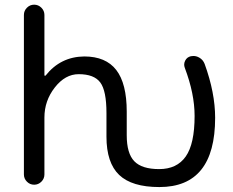

<svg xmlns="http://www.w3.org/2000/svg" viewBox="-20 -794 974 804"><path d="M510.7 -227.5Q510.7 -151.4 542.5 -118.7Q574.2 -85.9 646.5 -85.9Q720.7 -85.9 757.8 -138.7Q794.9 -191.4 794.9 -308.6Q794.9 -401.4 753.9 -509.8Q748 -525.4 755.4 -540Q762.7 -554.7 779.3 -558.6Q784.2 -559.6 790 -559.6Q802.7 -559.6 814.5 -552.7Q830.1 -543.9 836.9 -526.4Q880.9 -405.3 880.9 -300.8Q880.9 -10.7 647.5 -10.7Q532.2 -10.7 479 -61.5Q425.8 -112.3 425.8 -221.7V-320.3Q425.8 -414.1 399.9 -448.7Q374 -483.4 309.6 -483.4Q252.9 -483.4 209.5 -427.7Q166 -372.1 166 -301.8V-63.5Q166 -45.9 153.3 -33.2Q140.6 -20.5 123 -20.5Q105.5 -20.5 92.8 -33.2Q80.1 -45.9 80.1 -63.5V-731.4Q80.1 -749 92.8 -761.7Q105.5 -774.4 123 -774.4Q140.6 -774.4 153.3 -761.7Q166 -749 166 -731.4V-478.5Q166 -477.5 167.5 -477.1Q168.9 -476.6 170.9 -477.5Q233.4 -556.6 333 -557.6Q422.9 -557.6 466.8 -501Q510.7 -444.3 510.7 -326.2Z"/></svg>

Font: Gen Jyuu Gothic P Regular
Style: Regular
Weight: 400
Designer: [Source Han Sans]
Ryoko NISHIZUKA  (kana & ideographs); Paul D. Hunt (Latin, Greek & Cyrillic); Wenlong ZHANG  (bopomofo
Version: Version 1.002.20150607